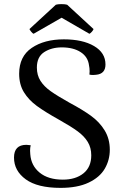

<svg xmlns="http://www.w3.org/2000/svg" viewBox="-20 -898 597 932"><path d="M48 -133Q48 -195 108 -195Q113 -195 129 -193Q126 -181 126 -166Q126 -155 127 -149Q131 -94 172.5 -60Q214 -26 285 -26Q347 -26 385 -56.5Q423 -87 423 -144Q423 -181 406 -209Q389 -237 357 -260.5Q325 -284 268 -316Q198 -355 158.5 -384Q119 -413 96 -450.5Q73 -488 73 -540Q73 -624 134 -665.5Q195 -707 290 -707Q381 -707 436.5 -674.5Q492 -642 492 -585Q492 -539 446 -535Q442 -534 432 -534Q420 -534 414 -536Q415 -541 415 -552Q415 -568 412 -581Q407 -622 371.5 -645Q336 -668 280 -668Q230 -668 194.5 -645Q159 -622 159 -570Q159 -533 176.5 -505.5Q194 -478 226.5 -455Q259 -432 318 -399Q380 -366 421.5 -336Q463 -306 488 -265Q513 -224 513 -171Q513 -121 488.5 -79Q464 -37 410 -11.5Q356 14 274 14Q162 14 105 -27.5Q48 -69 48 -133ZM434 -757Q433 -752 426 -744Q419 -736 414 -734L279 -812L143 -734Q138 -736 131.5 -744Q125 -752 123 -757L251 -875Q260 -878 278 -878Q297 -878 306 -875Z"/></svg>

Font: Arima Madurai Medium
Style: Regular
Weight: 500
Designer: Joana Correia and Natanael Gama
Foundry: NDISCOVER
Version: Version 1.020